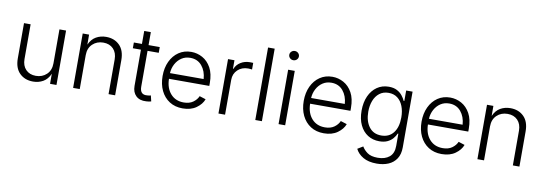

<svg xmlns="http://www.w3.org/2000/svg" viewBox="-66 -1210 5366 1897"><g transform="rotate(10 2616.5 -262.0)"><path d="M270.5 7.3Q187.5 7.3 135.5 -44.2Q83.5 -95.7 83.5 -192.9V-545.9H149.9V-197.8Q149.9 -130.9 187.5 -92Q225.1 -53.2 288.1 -53.2Q352.5 -53.2 395.8 -94.2Q439 -135.3 439 -205.6V-545.9H505.4V0H440.9V-101.1Q415.5 -43.5 370.6 -18.1Q325.7 7.3 270.5 7.3Z M738.8 -340.3V0H672.4V-545.9H736.3L736.8 -445.3Q761.7 -502 806.6 -527.6Q851.6 -553.2 907.2 -553.2Q990.2 -553.2 1042 -501.7Q1093.8 -450.2 1093.8 -353V0H1027.8V-348.1Q1027.8 -415 990.2 -453.9Q952.6 -492.7 889.6 -492.7Q825.2 -492.7 782 -451.7Q738.8 -410.6 738.8 -340.3Z M1445.3 -545.9V-488.3H1333V-128.9Q1333 -46.9 1406.2 -54.2Q1413.1 -54.2 1423.1 -55.9Q1433.1 -57.6 1441.9 -59.6L1455.6 -2.4Q1434.6 4.4 1405.8 5.4Q1340.8 9.8 1303.7 -25.6Q1266.6 -61 1266.6 -124.5V-488.3H1185.5V-545.9H1266.6V-675.8H1333V-545.9Z M1772 11.7Q1695.3 11.7 1639.4 -24.2Q1583.5 -60.1 1553 -123.5Q1522.5 -187 1522.5 -269.5Q1522.5 -352.1 1552.5 -416Q1582.5 -480 1636.5 -516.6Q1690.4 -553.2 1761.7 -553.2Q1821.3 -553.2 1874.5 -523.9Q1927.7 -494.6 1960.9 -434.6Q1994.1 -374.5 1994.1 -281.7V-252.9H1589.4Q1591.3 -159.7 1640.6 -103.8Q1689.9 -47.9 1772.5 -47.9Q1829.6 -47.9 1866.2 -74.2Q1902.8 -100.6 1918 -136.7L1981 -116.7Q1962.4 -65.4 1908.4 -26.9Q1854.5 11.7 1772 11.7ZM1589.4 -310.1H1927.2Q1921.9 -389.6 1878.4 -441.7Q1835 -493.7 1761.7 -493.7Q1712.4 -493.7 1674.8 -468.8Q1637.2 -443.8 1614.7 -402.1Q1592.3 -360.4 1589.4 -310.1Z M2130.4 0V-545.9H2194.8V-460.9H2199.7Q2215.8 -502.9 2256.6 -528.1Q2297.4 -553.2 2348.1 -553.2Q2356 -553.2 2365.7 -553Q2375.5 -552.7 2381.8 -552.2V-485.8Q2378.4 -486.3 2367.2 -487.8Q2356 -489.3 2342.8 -489.3Q2279.3 -489.3 2238 -450Q2196.8 -410.6 2196.8 -350.1V0Z M2566.4 -727.5V0H2500V-727.5Z M2733.4 0V-545.9H2799.8V0ZM2767.1 -647Q2747.1 -647 2732.9 -660.6Q2718.8 -674.3 2718.8 -693.4Q2718.8 -712.4 2732.9 -726.1Q2747.1 -739.7 2767.1 -739.7Q2787.1 -739.7 2801.3 -726.1Q2815.4 -712.4 2815.4 -693.4Q2815.4 -674.3 2801.3 -660.6Q2787.1 -647 2767.1 -647Z M3188 11.7Q3111.3 11.7 3055.4 -24.2Q2999.5 -60.1 2969 -123.5Q2938.5 -187 2938.5 -269.5Q2938.5 -352.1 2968.5 -416Q2998.5 -480 3052.5 -516.6Q3106.4 -553.2 3177.7 -553.2Q3237.3 -553.2 3290.5 -523.9Q3343.8 -494.6 3377 -434.6Q3410.2 -374.5 3410.2 -281.7V-252.9H3005.4Q3007.3 -159.7 3056.6 -103.8Q3106 -47.9 3188.5 -47.9Q3245.6 -47.9 3282.2 -74.2Q3318.8 -100.6 3334 -136.7L3397 -116.7Q3378.4 -65.4 3324.5 -26.9Q3270.5 11.7 3188 11.7ZM3005.4 -310.1H3343.3Q3337.9 -389.6 3294.4 -441.7Q3251 -493.7 3177.7 -493.7Q3128.4 -493.7 3090.8 -468.8Q3053.2 -443.8 3030.8 -402.1Q3008.3 -360.4 3005.4 -310.1Z M3755.4 215.8Q3671.9 215.8 3618.4 184.6Q3564.9 153.3 3541.5 105L3596.2 71.8Q3613.8 103.5 3650.4 130.4Q3687 157.2 3755.4 157.2Q3827.6 157.2 3871.6 121.3Q3915.5 85.4 3915.5 10.3V-112.3H3909.2Q3898.4 -86.9 3877.7 -62.3Q3856.9 -37.6 3823.7 -21.7Q3790.5 -5.9 3741.7 -5.9Q3676.8 -5.9 3626.2 -37.8Q3575.7 -69.8 3546.9 -129.9Q3518.1 -189.9 3518.1 -273.9Q3518.1 -357.4 3546.4 -420.2Q3574.7 -482.9 3625.5 -518.1Q3676.3 -553.2 3743.2 -553.2Q3793 -553.2 3826.2 -535.4Q3859.4 -517.6 3879.6 -491.7Q3899.9 -465.8 3910.6 -440.9H3917.5V-545.9H3981.9V13.2Q3981.9 82.5 3952.4 127.4Q3922.9 172.4 3871.8 194.1Q3820.8 215.8 3755.4 215.8ZM3751.5 -65.4Q3829.6 -65.4 3873 -121.3Q3916.5 -177.2 3916.5 -275.4Q3916.5 -338.4 3897.2 -387.7Q3877.9 -437 3841.3 -465.1Q3804.7 -493.2 3751.5 -493.2Q3697.8 -493.2 3660.4 -464.1Q3623 -435.1 3604 -385.7Q3585 -336.4 3585 -275.4Q3585 -182.1 3628.2 -123.8Q3671.4 -65.4 3751.5 -65.4Z M4370.1 11.7Q4293.5 11.7 4237.5 -24.2Q4181.6 -60.1 4151.1 -123.5Q4120.6 -187 4120.6 -269.5Q4120.6 -352.1 4150.6 -416Q4180.7 -480 4234.6 -516.6Q4288.6 -553.2 4359.9 -553.2Q4419.4 -553.2 4472.7 -523.9Q4525.9 -494.6 4559.1 -434.6Q4592.3 -374.5 4592.3 -281.7V-252.9H4187.5Q4189.5 -159.7 4238.8 -103.8Q4288.1 -47.9 4370.6 -47.9Q4427.7 -47.9 4464.4 -74.2Q4501 -100.6 4516.1 -136.7L4579.1 -116.7Q4560.5 -65.4 4506.6 -26.9Q4452.6 11.7 4370.1 11.7ZM4187.5 -310.1H4525.4Q4520 -389.6 4476.6 -441.7Q4433.1 -493.7 4359.9 -493.7Q4310.5 -493.7 4272.9 -468.8Q4235.4 -443.8 4212.9 -402.1Q4190.4 -360.4 4187.5 -310.1Z M4794.9 -340.3V0H4728.5V-545.9H4792.5L4793 -445.3Q4817.9 -502 4862.8 -527.6Q4907.7 -553.2 4963.4 -553.2Q5046.4 -553.2 5098.1 -501.7Q5149.9 -450.2 5149.9 -353V0H5084V-348.1Q5084 -415 5046.4 -453.9Q5008.8 -492.7 4945.8 -492.7Q4881.3 -492.7 4838.1 -451.7Q4794.9 -410.6 4794.9 -340.3Z"/></g></svg>

Font: Inter Light
Style: Regular
Weight: 300
Designer: Rasmus Andersson
Foundry: rsms
Version: Version 4.000;git-a52131595